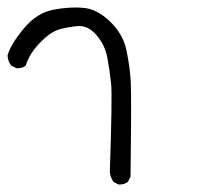

<svg xmlns="http://www.w3.org/2000/svg" viewBox="-23 -282 543 508"><path d="M290 206.1 277.3 199.2Q268.6 186.5 267.6 172.9Q274.4 -27.3 271 -60.5Q267.6 -93.8 261.2 -128.4Q254.9 -163.1 231.9 -189.5Q209 -215.8 181.2 -212.9Q153.3 -210 134.8 -204.6Q116.2 -199.2 97.7 -183.1Q79.1 -167 65.4 -148.4Q51.8 -129.9 44.9 -108.4Q36.1 -100.6 20.5 -101.6L6.8 -108.4Q-2.9 -121.1 -2.9 -135.7Q4.9 -164.1 39.6 -206.1Q74.2 -248 118.2 -256.3Q162.1 -264.6 198.2 -261.2Q234.4 -257.8 268.6 -224.6Q302.7 -191.4 311.5 -149.4Q320.3 -107.4 322.8 -69.3Q325.2 -31.2 322.3 185.5L315.4 199.2Q305.7 207 290 206.1Z"/></svg>

Font: NaikaiFont
Style: Regular
Weight: 400
Version: Version 1.67